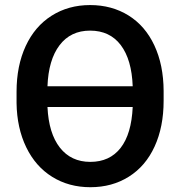

<svg xmlns="http://www.w3.org/2000/svg" viewBox="-20 -741 725 770"><path d="M636.2 -336.9V-376.5Q635.7 -480.5 599.1 -558.8Q562.5 -637.2 495.4 -679Q428.2 -720.7 341.3 -720.7Q254.4 -720.7 187 -678Q119.6 -635.3 83 -556.2Q46.4 -477.1 46.4 -373V-327.6Q47.9 -227.5 85.2 -150.4Q122.6 -73.2 189.5 -31.7Q256.3 9.8 342.3 9.8Q429.7 9.8 496.8 -32.5Q564 -74.7 600.1 -153.6Q636.2 -232.4 636.2 -336.9ZM341.3 -618.2Q420.4 -618.2 464.4 -560.1Q508.3 -502 512.2 -395H170.4Q174.3 -501 218.8 -559.6Q263.2 -618.2 341.3 -618.2ZM342.3 -91.8Q265.1 -91.8 220.2 -148.9Q175.3 -206.1 170.4 -312H512.2Q507.3 -203.6 463.6 -147.7Q419.9 -91.8 342.3 -91.8Z"/></svg>

Font: FAU Chimera Medium
Style: Regular
Weight: 500
Version: Version 1.002;hotconv 1.0.117;makeotfexe 2.5.65602